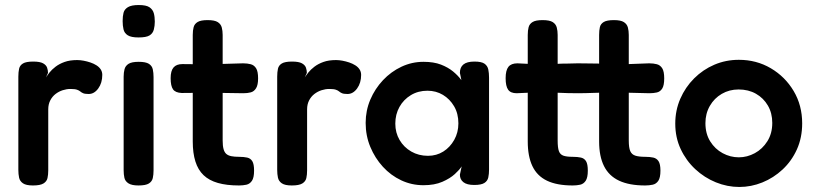

<svg xmlns="http://www.w3.org/2000/svg" viewBox="-20 -728 3239 764"><path d="M111 10Q84 10 71.5 1.5Q59 -7 56 -21Q53 -35 53 -52V-423Q53 -441 56 -454.5Q59 -468 71.5 -475.5Q84 -483 112 -483Q139 -483 151.5 -476Q164 -469 167.5 -458.5Q171 -448 171 -438L163 -420Q168 -428 177 -439.5Q186 -451 201 -462.5Q216 -474 237 -481.5Q258 -489 287 -489Q299 -489 312.5 -486.5Q326 -484 339.5 -479.5Q353 -475 364 -468Q375 -461 381 -451.5Q387 -442 387 -430Q387 -398 371 -376Q355 -354 333 -354Q318 -354 311 -357Q304 -360 299.5 -364Q295 -368 286.5 -371Q278 -374 260 -374Q245 -374 229.5 -369Q214 -364 201 -354Q188 -344 180 -328.5Q172 -313 172 -293V-50Q172 -33 169 -19.5Q166 -6 153 2Q140 10 111 10Z M531 10Q504 10 491 1.5Q478 -7 475 -20.5Q472 -34 472 -51V-423Q472 -439 475.5 -452.5Q479 -466 491.5 -474Q504 -482 532 -482Q560 -482 572.5 -474Q585 -466 588 -452Q591 -438 591 -421V-50Q591 -33 588 -19.5Q585 -6 572.5 2Q560 10 531 10ZM531 -579Q502 -579 488.5 -587.5Q475 -596 471.5 -611Q468 -626 468 -644Q468 -663 471.5 -677Q475 -691 489 -699.5Q503 -708 532 -708Q562 -708 575 -699Q588 -690 592 -675.5Q596 -661 596 -642Q596 -625 592 -610Q588 -595 575 -587Q562 -579 531 -579Z M931 10Q882 10 847 0Q812 -10 790 -31Q768 -52 757.5 -85.5Q747 -119 747 -165V-589Q747 -607 750.5 -620Q754 -633 766.5 -640.5Q779 -648 806 -648Q834 -648 846.5 -640Q859 -632 862.5 -618.5Q866 -605 866 -589V-169Q866 -148 869.5 -135Q873 -122 880.5 -115.5Q888 -109 900.5 -106.5Q913 -104 931 -104Q950 -104 963.5 -101Q977 -98 984 -86.5Q991 -75 991 -49Q991 -21 982.5 -8.5Q974 4 960.5 7Q947 10 931 10ZM706 -473 809 -472 947 -476Q964 -476 977.5 -472.5Q991 -469 999 -456.5Q1007 -444 1007 -416Q1007 -390 999 -377Q991 -364 978 -360.5Q965 -357 948 -357L814 -359L703 -358Q678 -359 668.5 -372.5Q659 -386 659 -417Q659 -446 670.5 -459.5Q682 -473 706 -473Z M1141 10Q1114 10 1101.5 1.5Q1089 -7 1086 -21Q1083 -35 1083 -52V-423Q1083 -441 1086 -454.5Q1089 -468 1101.5 -475.5Q1114 -483 1142 -483Q1169 -483 1181.5 -476Q1194 -469 1197.5 -458.5Q1201 -448 1201 -438L1193 -420Q1198 -428 1207 -439.5Q1216 -451 1231 -462.5Q1246 -474 1267 -481.5Q1288 -489 1317 -489Q1329 -489 1342.5 -486.5Q1356 -484 1369.5 -479.5Q1383 -475 1394 -468Q1405 -461 1411 -451.5Q1417 -442 1417 -430Q1417 -398 1401 -376Q1385 -354 1363 -354Q1348 -354 1341 -357Q1334 -360 1329.5 -364Q1325 -368 1316.5 -371Q1308 -374 1290 -374Q1275 -374 1259.5 -369Q1244 -364 1231 -354Q1218 -344 1210 -328.5Q1202 -313 1202 -293V-50Q1202 -33 1199 -19.5Q1196 -6 1183 2Q1170 10 1141 10Z M1867 8Q1838 8 1824 -3Q1810 -14 1810 -33L1817 -66Q1809 -53 1790 -35.5Q1771 -18 1740 -4.5Q1709 9 1665 9Q1618 9 1576.5 -10.5Q1535 -30 1503.5 -64.5Q1472 -99 1453.5 -143.5Q1435 -188 1435 -239Q1435 -288 1453.5 -331.5Q1472 -375 1504 -409Q1536 -443 1577.5 -462.5Q1619 -482 1665 -482Q1706 -482 1734.5 -471Q1763 -460 1783 -443.5Q1803 -427 1816 -409L1810 -438Q1810 -460 1824 -471.5Q1838 -483 1868 -483Q1896 -483 1908 -474.5Q1920 -466 1923 -451.5Q1926 -437 1926 -419V-53Q1926 -36 1923 -22Q1920 -8 1907.5 0Q1895 8 1867 8ZM1683 -108Q1717 -108 1744 -125Q1771 -142 1787.5 -171.5Q1804 -201 1804 -237Q1804 -276 1787 -305Q1770 -334 1742.5 -350.5Q1715 -367 1681 -367Q1644 -367 1615 -349.5Q1586 -332 1569.5 -302.5Q1553 -273 1553 -236Q1553 -200 1570 -171Q1587 -142 1616.5 -125Q1646 -108 1683 -108Z M2259 10Q2196 10 2156.5 -9Q2117 -28 2098.5 -67Q2080 -106 2080 -165V-359L2036 -357Q2012 -357 2002 -371Q1992 -385 1992 -417Q1992 -448 2003 -462Q2014 -476 2039 -476L2080 -474V-589Q2080 -607 2083.5 -620Q2087 -633 2099.5 -640.5Q2112 -648 2139 -648Q2167 -648 2179.5 -640Q2192 -632 2195.5 -618.5Q2199 -605 2199 -589V-474Q2213 -475 2236.5 -475Q2260 -475 2279 -476Q2301 -476 2326 -475.5Q2351 -475 2364 -475V-589Q2364 -607 2367 -620Q2370 -633 2382.5 -640.5Q2395 -648 2423 -648Q2450 -648 2462.5 -640Q2475 -632 2478.5 -618.5Q2482 -605 2482 -589V-473L2563 -476Q2580 -476 2593.5 -472.5Q2607 -469 2615 -456.5Q2623 -444 2623 -416Q2623 -388 2615 -375.5Q2607 -363 2593.5 -360Q2580 -357 2564 -357L2482 -359V-169Q2482 -140 2488 -126.5Q2494 -113 2508.5 -108.5Q2523 -104 2547 -104Q2566 -104 2579.5 -101Q2593 -98 2600.5 -86.5Q2608 -75 2608 -49Q2608 -21 2599.5 -8.5Q2591 4 2577 7Q2563 10 2547 10Q2484 10 2443.5 -9Q2403 -28 2383.5 -67Q2364 -106 2364 -165V-359Q2360 -359 2345.5 -358.5Q2331 -358 2313 -357.5Q2295 -357 2282 -357Q2264 -357 2239.5 -357.5Q2215 -358 2199 -359V-169Q2199 -140 2204 -126.5Q2209 -113 2222 -108.5Q2235 -104 2259 -104Q2278 -104 2291.5 -101Q2305 -98 2312 -86.5Q2319 -75 2319 -49Q2319 -21 2310.5 -8.5Q2302 4 2288.5 7Q2275 10 2259 10Z M2922 16Q2874 16 2828.5 -2.5Q2783 -21 2746.5 -55Q2710 -89 2688.5 -135Q2667 -181 2667 -236Q2667 -289 2687 -335Q2707 -381 2742 -416Q2777 -451 2822.5 -470.5Q2868 -490 2920 -490Q2990 -490 3047 -456.5Q3104 -423 3138 -366Q3172 -309 3172 -237Q3172 -180 3151 -133.5Q3130 -87 3094 -53.5Q3058 -20 3013.5 -2Q2969 16 2922 16ZM2920 -102Q2953 -102 2983.5 -118.5Q3014 -135 3033.5 -166Q3053 -197 3053 -239Q3053 -278 3035.5 -308Q3018 -338 2988 -355Q2958 -372 2919 -372Q2882 -372 2852 -354.5Q2822 -337 2804.5 -306.5Q2787 -276 2787 -238Q2787 -196 2806 -165.5Q2825 -135 2855.5 -118.5Q2886 -102 2920 -102Z"/></svg>

Font: Fredoka Light Medium
Style: Regular
Weight: 500
Version: Version 2.001